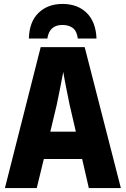

<svg xmlns="http://www.w3.org/2000/svg" viewBox="-20 -957 640 977"><path d="M298 -937Q223 -937 176 -891.5Q129 -846 127 -761H221Q231 -830 298 -830Q330 -830 350.5 -814.5Q371 -799 376 -761H471Q468 -845 421.5 -891Q375 -937 298 -937ZM269 -425Q276 -460 286 -509Q296 -558 302 -591Q307 -559 317 -509.5Q327 -460 334 -425L366 -287H236ZM432 0H595L411 -717H187L5 0H167L203 -148H398Z"/></svg>

Font: Noto Sans Mono UI ExtraBold
Style: Regular
Weight: 800
Designer: Monotype Design team
Foundry: Monotype Imaging Inc.
Version: 1.000